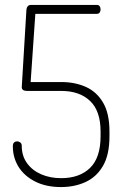

<svg xmlns="http://www.w3.org/2000/svg" viewBox="-20 -751 499 777"><path d="M227 6Q166 6 122 -16.5Q78 -39 55 -76Q32 -113 32 -159Q32 -170 37 -174.5Q42 -179 49 -179Q56 -179 62 -174.5Q68 -170 68 -161Q68 -120 89.5 -90.5Q111 -61 147 -45.5Q183 -30 227 -30Q302 -30 344.5 -71.5Q387 -113 387 -200V-219Q387 -302 344.5 -342.5Q302 -383 228 -383H93Q77 -383 72.5 -387.5Q68 -392 68 -397Q68 -402 68.5 -406Q69 -410 69 -414L87 -713Q88 -721 92.5 -726Q97 -731 105 -731H372Q380 -731 383.5 -725.5Q387 -720 387 -713Q387 -706 383.5 -700.5Q380 -695 372 -695H123L104 -419H228Q283 -419 327 -399.5Q371 -380 397 -336Q423 -292 423 -219V-200Q423 -125 397 -80Q371 -35 326.5 -14.5Q282 6 227 6Z"/></svg>

Font: Dosis ExtraLight ExtraLight
Style: Regular
Weight: 250
Version: Version 3.001; ttfautohint (v1.8.2)